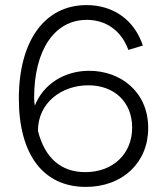

<svg xmlns="http://www.w3.org/2000/svg" viewBox="-20 -727 655 754"><path d="M541 -548C508 -648 426 -707 320 -707C155 -707 54 -566 54 -340C54 -120 150 7 317 7C461 7 562 -88 562 -224C562 -368 452 -449 330 -449C235 -449 150 -398 117 -312C115 -322 114 -331 114 -343C114 -529 193 -649 321 -649C397 -649 457 -606 484 -531ZM129 -213C129 -323 221 -392 327 -392C429 -392 499 -326 499 -226C499 -123 424 -51 315 -51C219 -51 156 -107 129 -213Z"/></svg>

Font: Fixel Text Light
Style: Regular
Weight: 300
Width: 4
Designer: AlfaBravo + MacPaw
Foundry: Kyrylo Tkachov, Marchela Mozhyna, Serhii Makarenko, Maria Weinstein, Zakhar Kryvoshyya
Version: Version 1.211